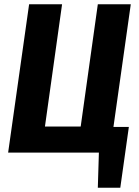

<svg xmlns="http://www.w3.org/2000/svg" viewBox="-20 -713 649 897"><path d="M591 -693 510 -120H582L542 164H437L442 0H18L116 -693H270L190 -122H357L437 -693Z"/></svg>

Font: Fira Sans Condensed
Style: Bold Italic
Weight: 700
Width: 3
Italic angle: -8°
Designer: Carrois Corporate & Edenspiekermann AG
Foundry: Carrois Corporate GbR & Edenspiekermann AG
Version: Version 4.203